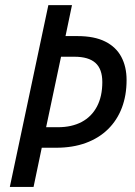

<svg xmlns="http://www.w3.org/2000/svg" viewBox="-20 -734 531 754"><path d="M18.6 0 169.9 -713.9H262.7L237.3 -592.3H283.7Q350.6 -592.3 393.3 -570.8Q436 -549.3 456.5 -510.5Q477.1 -471.7 477.1 -419.4Q477.1 -359.4 458.5 -310.5Q439.9 -261.7 404.1 -226.6Q368.2 -191.4 316.9 -172.6Q265.6 -153.8 200.2 -153.8H144L111.8 0ZM161.1 -234.4H207.5Q261.7 -234.4 300.8 -255.1Q339.8 -275.9 360.8 -315.7Q381.8 -355.5 381.8 -411.6Q381.8 -462.9 354.7 -487.1Q327.6 -511.2 272.5 -511.2H219.7Z"/></svg>

Font: Open Sans SemiCondensed Medium
Style: Italic
Weight: 500
Width: 4
Italic angle: -12°
Designer: Monotype Design Team
Foundry: Monotype Imaging Inc.
Version: Version 3.000